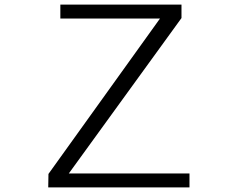

<svg xmlns="http://www.w3.org/2000/svg" viewBox="-20 -790 1040 840"><path d="M809 30V-31H281L774 -711V-770H244V-709H680L192 -29L191 30Z"/></svg>

Font: LINE Seed JP_OTF Regular
Style: Regular
Weight: 400
Designer: LY Corporation & Fontrix & Fontworks
Version: Version 1.002